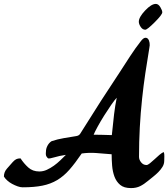

<svg xmlns="http://www.w3.org/2000/svg" viewBox="-26 -956 861 982"><path d="M738 -712Q727 -646 717.5 -582.5Q708 -519 701 -453Q693 -378 689 -304Q685 -230 685 -154Q685 -139 696 -125.5Q707 -112 723 -112Q730 -112 741 -121Q752 -130 764.5 -141.5Q777 -153 789.5 -164Q802 -175 812 -178Q815 -168 814.5 -156.5Q814 -145 814 -134Q814 -117 805 -102.5Q796 -88 783.5 -75.5Q771 -63 756.5 -51.5Q742 -40 731 -31Q711 -14 691 -4Q671 6 644 6Q608 6 588.5 -10.5Q569 -27 559.5 -52.5Q550 -78 547.5 -108.5Q545 -139 545 -167Q499 -171 464 -173.5Q429 -176 392 -171Q358 -121 329 -88Q300 -55 266.5 -35Q233 -15 191 -6.5Q149 2 90 2Q78 2 64 -3Q50 -8 36 -15.5Q22 -23 11 -33Q0 -43 -6 -53Q-6 -76 9.5 -93.5Q25 -111 39 -127Q48 -137 56.5 -141.5Q65 -146 79 -146Q96 -120 118.5 -99.5Q141 -79 175 -79Q195 -79 213.5 -87.5Q232 -96 249.5 -108.5Q267 -121 282.5 -136Q298 -151 311 -164Q277 -159 252.5 -151.5Q228 -144 220 -146Q216 -149 211.5 -156Q207 -163 209 -180Q209 -196 217 -211Q225 -226 238 -234Q268 -244 300.5 -249.5Q333 -255 364 -260Q378 -262 384.5 -272.5Q391 -283 398 -294Q444 -368 491 -441Q538 -514 586 -586Q612 -626 638.5 -667Q665 -708 694 -745Q706 -761 715.5 -762.5Q725 -764 731 -757Q737 -750 739 -737Q741 -724 738 -712ZM453 -267Q467 -267 492.5 -266.5Q518 -266 546 -265Q552 -327 557.5 -372Q563 -417 571 -456Q561 -446 543 -420Q525 -394 506.5 -364.5Q488 -335 473 -307.5Q458 -280 453 -267ZM804 -893Q804 -881 765.5 -842.5Q727 -804 717 -804Q703 -804 693.5 -818.5Q684 -833 684 -845Q684 -868 716 -902Q748 -936 771 -936Q784 -936 794 -919.5Q804 -903 804 -893Z"/></svg>

Font: Praegefest
Style: Regular
Weight: 600
Designer: Peter Wiegel nach alter Vorlage
Foundry: Peter Wiegel
Version: Version 1.000